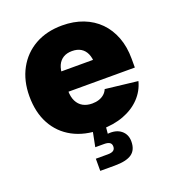

<svg xmlns="http://www.w3.org/2000/svg" viewBox="-136 -653 873 963"><g transform="rotate(-20 300.5 -171.5)"><path d="M308.1 10.3Q222.2 10.3 159.4 -23.4Q96.7 -57.1 62.5 -119.6Q28.3 -182.1 28.3 -268.6Q28.3 -351.6 62.5 -414.3Q96.7 -477.1 158.4 -512Q220.2 -546.9 303.7 -546.9Q364.7 -546.9 414.8 -527.6Q464.8 -508.3 500.5 -472.2Q536.1 -436 555.4 -385Q574.7 -334 574.7 -270.5V-223.6H88.4V-331.5H483.4L392.1 -310.1Q392.1 -341.8 382.3 -363.8Q372.6 -385.7 353.5 -397.5Q334.5 -409.2 306.2 -409.2Q278.3 -409.2 259.3 -397.5Q240.2 -385.7 230.2 -363.8Q220.2 -341.8 220.2 -310.1V-230Q220.2 -195.8 231.7 -172.9Q243.2 -149.9 263.9 -138.4Q284.7 -127 313 -127Q333 -127 349.6 -132.6Q366.2 -138.2 377.9 -148.7Q389.6 -159.2 395.5 -173.8L568.4 -153.8Q555.7 -104.5 520.3 -67.4Q484.9 -30.3 431.2 -10Q377.4 10.3 308.1 10.3ZM234.4 204.1V139.2H298.8Q318.8 139.2 328.4 132.3Q337.9 125.5 337.9 111.3Q337.9 97.2 328.4 90.6Q318.8 84 298.8 84H251.5L272 -19.5H337.4V0L333.5 42Q378.4 37.6 405 59.1Q431.6 80.6 431.6 118.2Q431.6 163.6 402.8 183.8Q374 204.1 311.5 204.1Z"/></g></svg>

Font: Inter 18pt Black
Style: Regular
Weight: 900
Designer: Rasmus Andersson
Foundry: rsms
Version: Version 4.001;git-66647c0bb